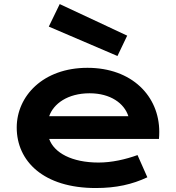

<svg xmlns="http://www.w3.org/2000/svg" viewBox="-20 -923 875 953"><path d="M63 -290C63 -122.6 196.3 10.3 455.1 10.3C557.1 10.3 636.2 -7.8 711.4 -43L662.6 -153.3C603 -131.8 535.2 -116.2 469.2 -116.2C336.4 -116.2 248.5 -164.6 224.1 -233.4H769C770 -243.7 770.5 -257.8 770.5 -268.6C770.5 -445.8 634.8 -586.4 414.1 -586.4C193.4 -586.4 63 -445.8 63 -290ZM224.1 -346.2C245.1 -407.2 314.9 -460 424.8 -460C528.3 -460 596.7 -410.2 617.2 -346.2ZM563 -645 611.3 -746.1 276.4 -902.8 222.2 -791Z"/></svg>

Font: Krona One
Style: Regular
Weight: 400
Designer: Yvonne Schüttler
Foundry: Yvonne Schüttler
Version: Version 1.002